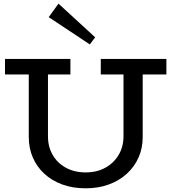

<svg xmlns="http://www.w3.org/2000/svg" viewBox="-20 -1005 927 1039"><path d="M443.5 14Q373.3 14 316.7 -6.8Q260.2 -27.5 219.6 -65.1Q179.1 -102.6 157.4 -153.1Q135.7 -203.5 135.7 -263.8V-641H239.6V-267Q239.6 -210.4 265.3 -166.2Q291 -122 337.3 -97Q383.5 -72 443.5 -72Q504 -72 549.9 -97.3Q595.9 -122.5 622.1 -166.8Q648.3 -211 648.3 -267.7V-641H752.2V-263.8Q752.2 -203.5 730 -153.1Q707.7 -102.6 666.6 -65.1Q625.5 -27.5 569 -6.8Q512.5 14 443.5 14ZM7 -602.2V-686H361V-602.2ZM525.4 -602.2V-686H880.4V-602.2ZM466.2 -764.6 243.5 -912.2 296.5 -985.3 494.8 -803.2Z"/></svg>

Font: BioRhyme ExtraBold
Style: Regular
Weight: 800
Designer: Aoife Mooney
Foundry: Aoife Mooney Type
Version: Version 1.600;gftools[0.9.33]